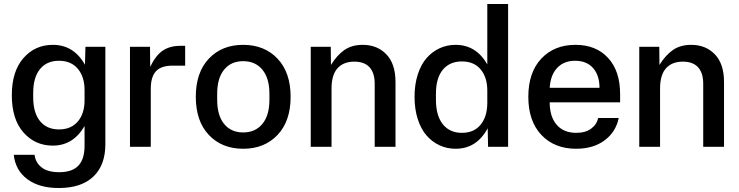

<svg xmlns="http://www.w3.org/2000/svg" viewBox="-20 -734 3697 960"><path d="M273.9 206.1Q175.3 206.1 116.2 161.6Q57.1 117.2 48.8 40H152.8Q157.7 79.6 188.5 103.3Q219.2 127 275.9 127Q340.3 127 371.6 94.5Q402.8 62 402.8 -4.9V-104Q346.2 -5.9 244.1 -5.9Q155.3 -5.9 97.2 -71.8Q39.1 -137.7 39.1 -257.8Q39.1 -377.4 97.2 -443.6Q155.3 -509.8 244.1 -509.8Q349.1 -509.8 404.8 -410.2L407.2 -500H506.8V-13.2Q506.8 91.8 446.8 148.9Q386.7 206.1 273.9 206.1ZM146 -247.1Q146 -170.4 179.9 -128.7Q213.9 -86.9 274.9 -86.9Q335.4 -86.9 369.1 -126.5Q402.8 -166 402.8 -232.9V-283.2Q402.8 -350.1 369.1 -390.1Q335.4 -430.2 274.9 -430.2Q213.9 -430.2 179.9 -388.4Q146 -346.7 146 -269Z M629.9 0V-500H730L731 -399.9Q758.8 -457.5 794.2 -481.2Q829.6 -504.9 881.8 -504.9H905.8V-405.8H842.8Q786.1 -405.8 760 -377.9Q733.9 -350.1 733.9 -290V0Z M1367.7 -59.3Q1302.2 9.8 1195.8 9.8Q1089.4 9.8 1024.2 -59.3Q959 -128.4 959 -250Q959 -371.6 1024.2 -440.7Q1089.4 -509.8 1195.8 -509.8Q1302.2 -509.8 1367.7 -440.7Q1433.1 -371.6 1433.1 -250Q1433.1 -128.4 1367.7 -59.3ZM1065.9 -234.9Q1065.9 -156.7 1100.6 -114.3Q1135.3 -71.8 1195.8 -71.8Q1256.8 -71.8 1292 -114.5Q1327.1 -157.2 1327.1 -234.9V-265.1Q1327.1 -342.8 1292 -385.5Q1256.8 -428.2 1195.8 -428.2Q1135.3 -428.2 1100.6 -385.7Q1065.9 -343.3 1065.9 -265.1Z M1533.7 0V-500H1633.8L1634.8 -409.2Q1663.6 -456.5 1700.9 -483.2Q1738.3 -509.8 1793.5 -509.8Q1866.2 -509.8 1911.9 -462.2Q1957.5 -414.6 1957.5 -324.2V0H1853.5V-314.9Q1853.5 -369.1 1827.9 -397.5Q1802.2 -425.8 1751.5 -425.8Q1697.3 -425.8 1667.5 -392.6Q1637.7 -359.4 1637.7 -291V0Z M2257.8 9.8Q2215.3 9.8 2178.5 -7.1Q2141.6 -23.9 2113.5 -55.7Q2085.4 -87.4 2069.1 -137.5Q2052.7 -187.5 2052.7 -250Q2052.7 -312.5 2069.1 -362.5Q2085.4 -412.6 2113.5 -444.3Q2141.6 -476.1 2178.5 -492.9Q2215.3 -509.8 2257.8 -509.8Q2360.4 -509.8 2416.5 -412.1V-713.9H2520.5V0H2420.4L2418.5 -92.8Q2363.8 9.8 2257.8 9.8ZM2159.7 -234.9Q2159.7 -155.8 2194.1 -112.8Q2228.5 -69.8 2289.6 -69.8Q2350.1 -69.8 2383.3 -110.6Q2416.5 -151.4 2416.5 -220.2V-280.8Q2416.5 -347.2 2383.3 -387Q2350.1 -426.8 2289.6 -426.8Q2228 -426.8 2193.8 -385Q2159.7 -343.3 2159.7 -265.1Z M2860.4 9.8Q2752.4 9.8 2687 -59.3Q2621.6 -128.4 2621.6 -250Q2621.6 -371.6 2686.3 -440.7Q2751 -509.8 2857.4 -509.8Q2960.4 -509.8 3020.5 -444.3Q3080.6 -378.9 3080.6 -263.2V-222.2H2728.5Q2728.5 -150.4 2763.4 -110.1Q2798.3 -69.8 2861.3 -69.8Q2907.2 -69.8 2935.5 -90.6Q2963.9 -111.3 2970.7 -144H3073.7Q3059.1 -73.7 3002.7 -32Q2946.3 9.8 2860.4 9.8ZM2728.5 -294.9H2977.5Q2977.5 -357.4 2945.3 -393.8Q2913.1 -430.2 2855.5 -430.2Q2799.3 -430.2 2765.9 -394.5Q2732.4 -358.9 2728.5 -294.9Z M3176.3 0V-500H3276.4L3277.3 -409.2Q3306.2 -456.5 3343.5 -483.2Q3380.9 -509.8 3436 -509.8Q3508.8 -509.8 3554.4 -462.2Q3600.1 -414.6 3600.1 -324.2V0H3496.1V-314.9Q3496.1 -369.1 3470.5 -397.5Q3444.8 -425.8 3394 -425.8Q3339.8 -425.8 3310.1 -392.6Q3280.3 -359.4 3280.3 -291V0Z"/></svg>

Font: TASA Orbiter Deck Medium
Style: Regular
Weight: 500
Designer: Weizhong Zhang
Version: Version 1.000;Glyphs 3.1.2 (3151)